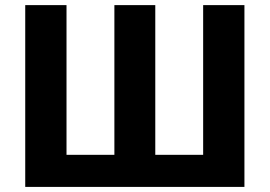

<svg xmlns="http://www.w3.org/2000/svg" viewBox="-20 -734 1059 754"><path d="M939.9 -713.9H777.8V-126H589.8V-713.9H429.2V-126H241.2V-713.9H79.1V0H939.9Z"/></svg>

Font: Avrile Sans
Style: Bold
Weight: 700
Designer: Monotype Design Team, Google (font), Stefan Peev (BGR Cyrillic), Cristiano Sobral (main changes)
Foundry: The Avrile Sans Project Authors
Version: Version 3.110